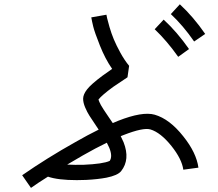

<svg xmlns="http://www.w3.org/2000/svg" viewBox="-20 -831 1040 917"><path d="M209 12.7Q159.2 43.9 127.9 66.4L85.9 5.9Q204.1 -76.2 339.8 -152.3Q399.4 -186.5 451.2 -211.9Q447.3 -217.8 439.5 -229.5Q418 -261.7 407.2 -278.3Q396.5 -294.9 386.7 -317.9Q377 -340.8 377 -359.4Q377 -379.9 396 -404.3Q415 -428.7 468.8 -468.8Q491.2 -484.4 515.6 -502Q482.4 -549.8 457 -613.8Q431.6 -677.7 425.3 -704.1Q418.9 -730.5 416 -748L488.3 -760.7L452.1 -754.9L488.3 -760.7Q489.3 -754.9 491.7 -743.7Q494.1 -732.4 502.9 -702.1Q511.7 -671.9 523.4 -643.6Q535.2 -615.2 554.7 -579.6Q574.2 -543.9 596.7 -516.6L588.9 -461.9Q555.7 -440.4 520.5 -416Q465.8 -376 450.2 -355.5Q453.1 -345.7 461.9 -329.1Q471.7 -311.5 500 -270.5Q512.7 -252.9 518.6 -243.2Q532.2 -249 543.9 -253.9Q660.2 -299.8 718.8 -283.2Q790 -262.7 855.5 -179.7Q918 -101.6 927.7 -30.3L855.5 -20.5Q848.6 -71.3 798.8 -133.8Q747.1 -198.2 698.2 -212.9Q664.1 -222.7 571.3 -186.5Q564.5 -183.6 556.6 -180.7Q564.5 -165 570.3 -151.4Q602.5 -69.3 558.6 -13.7Q542 6.8 488.3 17.6Q447.3 25.4 391.6 28.3Q369.1 29.3 346.7 29.3Q256.8 29.3 209 12.7ZM376 -88.9Q339.8 -68.4 300.8 -44.9Q336.9 -43 377.9 -43.9Q471.7 -47.9 503.9 -62.5Q518.6 -84 502 -125Q497.1 -136.7 490.2 -149.4Q437.5 -124 376 -88.9ZM718.8 -691.4 761.7 -737.3Q826.2 -677.7 882.8 -596.7L831.1 -559.6Q777.3 -635.7 718.8 -691.4ZM838.9 -810.5Q903.3 -751 960 -668.9L907.2 -632.8Q854.5 -709 795.9 -763.7Z"/></svg>

Font: irohakakuC Regular
Style: Regular
Weight: 400
Designer: [Source Han Sans]
Ryoko NISHIZUKA Ë•øÂ°öÊ∂ºÂ≠ê (kana & ideographs); Paul D. Hunt (Latin, Greek & Cyrillic); Wenlong ZHAN
Version: Version 1.001.20160904